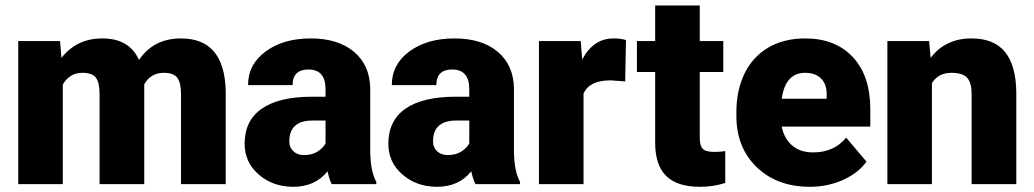

<svg xmlns="http://www.w3.org/2000/svg" viewBox="-20 -680 3818 709"><path d="M201.7 -528.3 207 -466.3Q263.2 -538.1 357.9 -538.1Q458 -538.1 493.2 -458.5Q546.9 -538.1 648.4 -538.1Q809.1 -538.1 813.5 -343.8V0H648.4V-333.5Q648.4 -374 634.8 -392.6Q621.1 -411.1 585 -411.1Q536.1 -411.1 512.2 -367.7L512.7 -360.8V0H347.7V-332.5Q347.7 -374 334.5 -392.6Q321.3 -411.1 284.2 -411.1Q236.8 -411.1 211.9 -367.7V0H47.4V-528.3Z M1205.1 0Q1196.3 -16.1 1189.5 -47.4Q1144 9.8 1062.5 9.8Q987.8 9.8 935.5 -35.4Q883.3 -80.6 883.3 -148.9Q883.3 -234.9 946.8 -278.8Q1010.3 -322.8 1131.3 -322.8H1182.1V-350.6Q1182.1 -423.3 1119.1 -423.3Q1060.5 -423.3 1060.5 -365.7H896Q896 -442.4 961.2 -490.2Q1026.4 -538.1 1127.4 -538.1Q1228.5 -538.1 1287.1 -488.8Q1345.7 -439.5 1347.2 -353.5V-119.6Q1348.1 -46.9 1369.6 -8.3V0ZM1102.1 -107.4Q1132.8 -107.4 1153.1 -120.6Q1173.3 -133.8 1182.1 -150.4V-234.9H1134.3Q1048.3 -234.9 1048.3 -157.7Q1048.3 -135.3 1063.5 -121.3Q1078.6 -107.4 1102.1 -107.4Z M1735.8 0Q1727.1 -16.1 1720.2 -47.4Q1674.8 9.8 1593.3 9.8Q1518.6 9.8 1466.3 -35.4Q1414.1 -80.6 1414.1 -148.9Q1414.1 -234.9 1477.5 -278.8Q1541 -322.8 1662.1 -322.8H1712.9V-350.6Q1712.9 -423.3 1649.9 -423.3Q1591.3 -423.3 1591.3 -365.7H1426.8Q1426.8 -442.4 1491.9 -490.2Q1557.1 -538.1 1658.2 -538.1Q1759.3 -538.1 1817.9 -488.8Q1876.5 -439.5 1877.9 -353.5V-119.6Q1878.9 -46.9 1900.4 -8.3V0ZM1632.8 -107.4Q1663.6 -107.4 1683.8 -120.6Q1704.1 -133.8 1712.9 -150.4V-234.9H1665Q1579.1 -234.9 1579.1 -157.7Q1579.1 -135.3 1594.2 -121.3Q1609.4 -107.4 1632.8 -107.4Z M2288.6 -379.4 2234.4 -383.3Q2156.7 -383.3 2134.8 -334.5V0H1970.2V-528.3H2124.5L2129.9 -460.4Q2171.4 -538.1 2245.6 -538.1Q2272 -538.1 2291.5 -532.2Z M2564 -659.7V-528.3H2650.9V-414.1H2564V-172.4Q2564 -142.6 2574.7 -130.9Q2585.4 -119.1 2617.2 -119.1Q2641.6 -119.1 2658.2 -122.1V-4.4Q2613.8 9.8 2565.4 9.8Q2480.5 9.8 2439.9 -30.3Q2399.4 -70.3 2399.4 -151.9V-414.1H2332V-528.3H2399.4V-659.7Z M2971.2 9.8Q2849.6 9.8 2774.4 -62.7Q2699.2 -135.3 2699.2 -251.5V-265.1Q2699.2 -346.2 2729.2 -408.2Q2759.3 -470.2 2816.9 -504.2Q2874.5 -538.1 2953.6 -538.1Q3064.9 -538.1 3129.4 -469Q3193.8 -399.9 3193.8 -276.4V-212.4H2866.7Q2875.5 -168 2905.3 -142.6Q2935.1 -117.2 2982.4 -117.2Q3060.5 -117.2 3104.5 -171.9L3179.7 -83Q3148.9 -40.5 3092.5 -15.4Q3036.1 9.8 2971.2 9.8ZM2952.6 -411.1Q2880.4 -411.1 2866.7 -315.4H3032.7V-328.1Q3033.7 -367.7 3012.7 -389.4Q2991.7 -411.1 2952.6 -411.1Z M3411.1 -528.3 3416.5 -466.3Q3471.2 -538.1 3567.4 -538.1Q3649.9 -538.1 3690.7 -488.8Q3731.4 -439.5 3732.9 -340.3V0H3567.9V-333.5Q3567.9 -373.5 3551.8 -392.3Q3535.6 -411.1 3493.2 -411.1Q3444.8 -411.1 3421.4 -373V0H3256.8V-528.3Z"/></svg>

Font: TypoPRO Roboto
Style: Regular
Weight: 900
Designer: Google
Version: Version 2.136; 2016